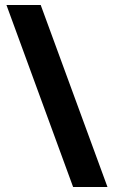

<svg xmlns="http://www.w3.org/2000/svg" viewBox="-20 -740 455 766"><path d="M142.4 -720.1 408.8 6.1H271.7L5.7 -720.1Z"/></svg>

Font: Noto Sans Khmer
Style: Regular
Weight: 400
Designer: Danh Hong and the Monotype Design Team
Foundry: Monotype Imaging Inc.
Version: Version 2.003